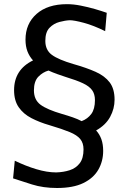

<svg xmlns="http://www.w3.org/2000/svg" viewBox="-20 -791 623 945"><path d="M260.7 134.3Q192.9 134.3 137.5 116.9Q82 99.6 44.4 86.9L52.7 0Q106 25.9 158.7 41.7Q211.4 57.6 256.3 57.6Q293 56.6 323.5 46.6Q354 36.6 372.6 12.2Q391.1 -12.2 391.1 -55.7Q391.1 -86.9 375.2 -106.4Q359.4 -126 322.8 -141.1Q286.1 -156.2 223.6 -174.8Q174.3 -189 134.8 -209.5Q95.2 -230 72.3 -262.9Q49.3 -295.9 49.3 -347.2Q49.3 -448.2 142.6 -493.7Q125 -512.7 115.2 -537.8Q105.5 -563 105.5 -595.7Q105.5 -674.3 159.9 -722.4Q214.4 -770.5 309.6 -770.5Q341.3 -770.5 377.2 -763.4Q413.1 -756.3 446.8 -746.6Q480.5 -736.8 505.4 -728L497.6 -637.7Q439.9 -666 392.6 -678.7Q345.2 -691.4 323.2 -691.4Q300.8 -690.4 272.5 -682.9Q244.1 -675.3 223.6 -654.1Q203.1 -632.8 203.1 -589.8Q203.1 -544.4 235.6 -520.8Q268.1 -497.1 341.8 -475.6Q405.8 -457.5 450.9 -437.3Q496.1 -417 520 -385.3Q543.9 -353.5 543.9 -300.3Q543.9 -255.9 522 -215.6Q500 -175.3 453.1 -148.9Q470.2 -130.4 479 -105.7Q487.8 -81.1 487.8 -48.3Q487.8 2.4 464.1 43.9Q440.4 85.4 390.4 109.9Q340.3 134.3 260.7 134.3ZM218.8 -443.8Q190.9 -436 168.9 -413.6Q147 -391.1 147 -346.2Q147 -299.8 179.4 -275.6Q211.9 -251.5 285.6 -230Q314.5 -221.7 338.4 -213.4Q362.3 -205.1 381.8 -194.8Q411.6 -206.1 429.4 -230.2Q447.3 -254.4 447.3 -298.3Q447.3 -327.6 433.6 -346.9Q419.9 -366.2 388.4 -381.1Q356.9 -396 302.2 -412.6Q282.2 -418.9 260.5 -426.8Q238.8 -434.6 218.8 -443.8Z"/></svg>

Font: Pinar-DS2-FD Medium
Style: Regular
Weight: 500
Designer: Amin Abedi
Version: Version 3.000